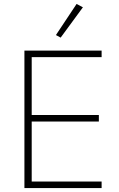

<svg xmlns="http://www.w3.org/2000/svg" viewBox="-20 -955 606 975"><path d="M401 -918 369 -935 264 -777 288 -764ZM496 0V-33H141V-338H482V-371H141V-665H496V-698H104V0Z"/></svg>

Font: IBM Plex Devanagari ExtraLight
Style: Regular
Weight: 200
Designer: Mike Abbink, Paul van der Laan, Pieter van Rosmalen, Erin McLaughlin
Foundry: Bold Monday
Version: Version 1.0